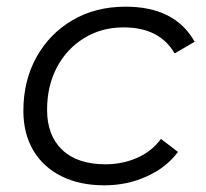

<svg xmlns="http://www.w3.org/2000/svg" viewBox="-20 -550 616 575"><path d="M293 5Q218 5 163.5 -22.5Q109 -50 79.5 -100Q50 -150 50 -218Q50 -308 89 -378.5Q128 -449 197 -489.5Q266 -530 356 -530Q504 -530 563 -425L503 -390Q458 -468 350 -468Q284 -468 232 -436Q180 -404 150.5 -348.5Q121 -293 121 -221Q121 -144 166.5 -101Q212 -58 296 -58Q346 -58 390 -77Q434 -96 462 -134L513 -95Q478 -48 419 -21.5Q360 5 293 5Z"/></svg>

Font: Montserrat
Style: Italic
Weight: 400
Italic angle: -11.3°
Designer: Julieta Ulanovsky
Foundry: Julieta Ulanovsky
Version: Version 9.000; ttfautohint (v1.8.4.7-5d5b)